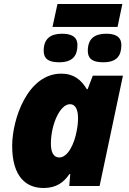

<svg xmlns="http://www.w3.org/2000/svg" viewBox="-20 -932 647 962"><path d="M243 -797H569L593 -912H268ZM277 -620C345 -620 368 -654 368 -706C368 -754 328 -763 291 -763C233 -763 199 -738 199 -678C199 -631 232 -620 277 -620ZM498 -620C566 -620 588 -654 588 -706C588 -754 549 -763 512 -763C454 -763 420 -738 420 -678C420 -631 453 -620 498 -620ZM198 10C263 10 300 -19 328 -60H332L327 0H479L596 -553H445L419 -485H415C387 -532 350 -563 287 -563C118 -563 41 -335 41 -201C41 -44 113 10 198 10ZM277 -143C249 -143 235 -168 235 -212C235 -307 280 -410 331 -410C358 -410 371 -382 371 -341C371 -321 369 -300 365 -280C353 -209 319 -143 277 -143Z"/></svg>

Font: Noto Sans UI Black
Style: Italic
Weight: 900
Italic angle: -372°
Designer: Monotype Design Team
Foundry: Monotype Imaging Inc.
Version: Version 1.901